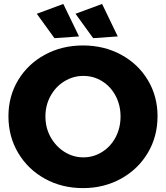

<svg xmlns="http://www.w3.org/2000/svg" viewBox="-20 -943 844 976"><path d="M22.9 0ZM780.8 -352.1Q780.8 -249 731.4 -166Q682.1 -83 595.5 -34.9Q508.8 13.2 401.9 13.2Q294.9 13.2 208.5 -34.4Q122.1 -82 72.5 -165.5Q22.9 -249 22.9 -352.1Q22.9 -454.1 72.5 -536.1Q122.1 -618.2 208.5 -665Q294.9 -711.9 401.9 -711.9Q508.8 -711.9 595.5 -665Q682.1 -618.2 731.4 -536.1Q780.8 -454.1 780.8 -352.1ZM210.9 -351.1Q210.9 -293 237.5 -245.6Q264.2 -198.2 308.1 -170.7Q352.1 -143.1 403.8 -143.1Q455.6 -143.1 499.3 -170.7Q543 -198.2 567.9 -245.6Q592.8 -293 592.8 -351.1Q592.8 -408.2 567.9 -455.6Q543 -502.9 499.5 -530Q456.1 -557.1 403.8 -557.1Q352.1 -557.1 307.6 -530Q263.2 -502.9 237.1 -455.6Q210.9 -408.2 210.9 -351.1ZM301.8 -922.9 381.8 -757.8 256.8 -749 167 -873ZM499 -922.9 578.6 -757.8 453.6 -749 363.8 -873Z"/></svg>

Font: Argentum Sans
Style: Bold
Weight: 700
Designer: Julieta Ulanovsky (Modified by Cristiano Sobral)
Foundry: Julieta Ulanovsky
Version: Version 1.000; ttfautohint (v1.5.65-e2d9)